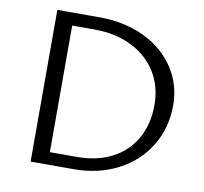

<svg xmlns="http://www.w3.org/2000/svg" viewBox="-75 -739 873 820"><g transform="rotate(10 361.5 -329.0)"><path d="M109 -658H292Q400 -658 485.5 -617.5Q571 -577 619 -504.5Q667 -432 667 -342Q667 -244 619.5 -166Q572 -88 487.5 -44Q403 0 295 0H109ZM301 -54Q388 -54 453 -88Q518 -122 553 -184.5Q588 -247 588 -330Q588 -410 549.5 -472Q511 -534 441 -568.5Q371 -603 281 -603H183V-54Z"/></g></svg>

Font: Ysabeau
Style: Regular
Weight: 400
Designer: Christian Thalmann (Catharsis Fonts)
Version: Version 0.003